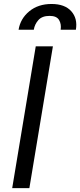

<svg xmlns="http://www.w3.org/2000/svg" viewBox="-20 -965 411 985"><path d="M251.4 -727.3 130.7 0H42.6L163.4 -727.3ZM75.3 -812.5Q84.9 -870 130.5 -907.3Q176.1 -944.6 244.3 -944.6Q312.5 -944.6 345.7 -907.3Q378.9 -870 369.3 -812.5H291.2Q295.5 -841.3 283 -862.4Q270.6 -883.5 234.4 -883.5Q196 -883.5 176.8 -861.9Q157.7 -840.2 153.4 -812.5Z"/></svg>

Font: Inter UI
Style: Italic
Weight: 400
Italic angle: -9.39999°
Designer: Rasmus Andersson
Foundry: rsms
Version: 3.2;8d6f07862